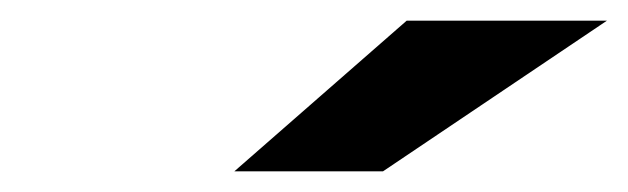

<svg xmlns="http://www.w3.org/2000/svg" viewBox="-20 -767 608 186"><path d="M374 -747H568L351 -601H207Z"/></svg>

Font: Red Hat Text
Style: Bold Italic
Weight: 700
Italic angle: -12°
Designer: Pentagram / MCKL
Foundry: Pentagram / MCKL
Version: Version 1.003; Red Hat Text Bold Italic